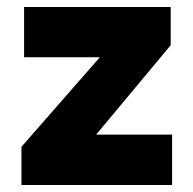

<svg xmlns="http://www.w3.org/2000/svg" viewBox="-20 -530 554 550"><path d="M41.5 0V-109.5L266 -366H49V-510H469V-400.5L255.5 -144.5H473V0Z"/></svg>

Font: Geologica
Style: Bold
Weight: 700
Designer: Sindre Bremnes, Frode Helland
Foundry: Monokrom Skriftforlag AS
Version: Version 1.010; ttfautohint (v1.8.4.7-5d5b);gftools[0.9.28]